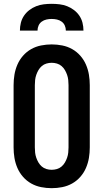

<svg xmlns="http://www.w3.org/2000/svg" viewBox="-20 -975 540 1003"><path d="M250 8Q222 8 194.5 2.5Q167 -3 143 -16.5Q119 -30 100.5 -51Q82 -72 71 -97.5Q60 -123 55.5 -150Q51 -177 51 -205V-530Q51 -558 55.5 -585Q60 -612 71 -637.5Q82 -663 100.5 -684Q119 -705 143 -718.5Q167 -732 194.5 -737.5Q222 -743 250 -743Q278 -743 305.5 -737.5Q333 -732 357 -718.5Q381 -705 399.5 -684Q418 -663 429 -637.5Q440 -612 444.5 -585Q449 -558 449 -530V-205Q449 -177 444.5 -150Q440 -123 429 -97.5Q418 -72 399.5 -51Q381 -30 357 -16.5Q333 -3 305.5 2.5Q278 8 250 8ZM250 -88Q264 -88 277.5 -92Q291 -96 301.5 -105Q312 -114 319 -126Q326 -138 330.5 -151Q335 -164 336.5 -177.5Q338 -191 338 -205V-530Q338 -544 336.5 -557.5Q335 -571 330.5 -584Q326 -597 319 -609Q312 -621 301.5 -630Q291 -639 277.5 -643Q264 -647 250 -647Q236 -647 222.5 -643Q209 -639 198.5 -630Q188 -621 181 -609Q174 -597 169.5 -584Q165 -571 163.5 -557.5Q162 -544 162 -530V-205Q162 -191 163.5 -177.5Q165 -164 169.5 -151Q174 -138 181 -126Q188 -114 198.5 -105Q209 -96 222.5 -92Q236 -88 250 -88ZM84 -815Q84 -836 89 -856Q94 -876 105.5 -893Q117 -910 133.5 -922.5Q150 -935 169 -942.5Q188 -950 208.5 -952.5Q229 -955 250 -955Q271 -955 291.5 -952.5Q312 -950 331 -942.5Q350 -935 366.5 -922.5Q383 -910 394.5 -893Q406 -876 411 -856Q416 -836 416 -815H324Q324 -829 318.5 -841.5Q313 -854 302 -862Q291 -870 277.5 -873Q264 -876 250 -876Q236 -876 222.5 -873Q209 -870 198 -862Q187 -854 181.5 -841.5Q176 -829 176 -815Z"/></svg>

Font: Iosevka
Style: Bold
Weight: 700
Monospace: yes
Designer: Belleve Invis
Foundry: Belleve Invis
Version: Version 32.5.0; ttfautohint (v1.8.4)